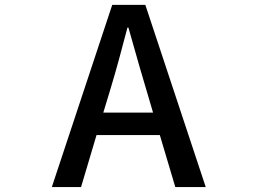

<svg xmlns="http://www.w3.org/2000/svg" viewBox="-20 -756 1040 776"><path d="M397.5 -300.8H598.6L569.3 -400.4Q556.6 -440.4 499 -644.5H495.1Q458 -501 427.7 -400.4ZM688.5 0 626 -210H370.1L307.6 0H189.5L433.6 -736.3H567.4L811.5 0Z"/></svg>

Font: Gen Shin Gothic Monospace Medium
Style: Regular
Weight: 500
Designer: [Source Han Sans]
Ryoko NISHIZUKA  (kana & ideographs); Paul D. Hunt (Latin, Greek & Cyrillic); Wenlong ZHANG  (bopomofo
Version: Version 1.002.20150607